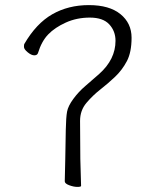

<svg xmlns="http://www.w3.org/2000/svg" viewBox="-20 -728 610 753"><path d="M298 1Q298 5 283.5 5Q269 5 251.5 -1.5Q234 -8 234 -17L236 -105L238 -219Q239 -268 243 -290Q247 -312 267.5 -340Q288 -368 315 -391Q342 -414 369 -438Q433 -495 433 -568Q433 -606 408.5 -632.5Q384 -659 332.5 -659Q281 -659 238 -639.5Q195 -620 169 -593Q143 -566 129 -520Q126 -511 114.5 -511Q103 -511 88.5 -523Q74 -535 74 -544Q74 -552 75 -555Q122 -636 185 -672Q248 -708 328.5 -708Q409 -708 452.5 -672.5Q496 -637 496 -580Q496 -523 477.5 -488Q459 -453 431 -426.5Q403 -400 373.5 -377Q344 -354 319 -324.5Q294 -295 294 -254L295 -105Z"/></svg>

Font: LXGW WenKai TC Light
Style: Regular
Weight: 300
Designer: LXGW / Fontworks Inc.
Foundry: LXGW / Fontworks Inc.
Version: Version 1.330